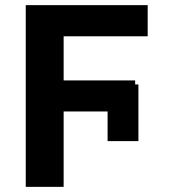

<svg xmlns="http://www.w3.org/2000/svg" viewBox="-20 -727 687 747"><path d="M518.5 -178H398.6V-398.4H518.5ZM227.6 0H80.2V-707H227.6ZM505.8 -293.3H184.4V-414.1H505.8ZM554.6 -585.8H188.8V-707H554.6Z"/></svg>

Font: Pretendard Std Variable
Style: Regular
Weight: 400
Designer: Base glyphs from Inter by Rasmus Andersson; Hangeul glyphs from Noto Sans CJK(Source Han Sans) by Jang Soo-young and Kan
Foundry: Kil Hyung-jin
Version: Version 1.309;Glyphs 3.2 (3225)